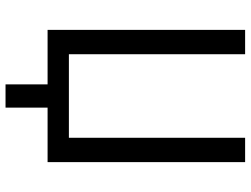

<svg xmlns="http://www.w3.org/2000/svg" viewBox="-126 -628 906 694"><g transform="rotate(90 327.0 -281.0)"><path d="M285 152V0H88V-714H176V-77H478V-714H566V0H369V152Z"/></g></svg>

Font: Noto Sans SemiCondensed
Style: Regular
Weight: 400
Width: 4
Designer: Monotype Design Team
Foundry: Monotype Imaging Inc.
Version: Version 2.013; ttfautohint (v1.8.4.7-5d5b)